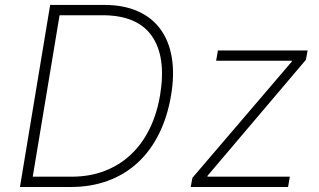

<svg xmlns="http://www.w3.org/2000/svg" viewBox="-20 -747 1275 767"><path d="M180.4 -727.3H396.7Q473 -727.3 529.7 -702.4Q586.3 -677.6 620.7 -630.7Q655.2 -583.8 666.4 -516.5Q677.6 -449.2 663 -364Q648.4 -278.4 614.3 -210.8Q580.3 -143.1 529.1 -96.2Q478 -49.4 410.7 -24.7Q343.4 0 262.4 0H59.7ZM110.8 -41.2H266Q338.1 -41.2 397.5 -63.9Q457 -86.6 502.3 -129.1Q547.6 -171.5 577.4 -232.1Q607.2 -292.6 619.7 -367.9Q644.5 -519.5 587 -602.6Q529.1 -686.1 389.6 -686.1H218ZM741.8 0 748.6 -36.6 1145.2 -500.4 1146 -504.3H843.4L850.5 -545.5H1208.8L1202.1 -508.2L809.3 -45.1L808.6 -41.2H1137.8L1130.7 0Z"/></svg>

Font: Inter P Extra Light
Style: Italic
Weight: 200
Italic angle: 9.39999°
Designer: Rasmus Andersson
Foundry: rsms
Version: Version 3.018;git-588b23468